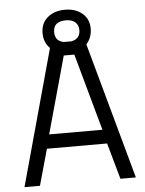

<svg xmlns="http://www.w3.org/2000/svg" viewBox="-58 -895 711 941"><g transform="rotate(-5 298.0 -424.5)"><path d="M387 -671 572 0H496L446 -178H150L100 0H24L208 -669Q178 -697 178 -745Q178 -793 211.5 -821Q245 -849 297 -849Q349 -849 382 -821Q415 -793 415 -747Q415 -701 387 -671ZM272 -626 167 -247H429L324 -626ZM235 -744Q235 -700 278 -692H315Q359 -700 359 -744Q359 -769 342.5 -783Q326 -797 297 -797Q235 -797 235 -744Z"/></g></svg>

Font: TitilliumWeb-Regular
Style: Regular
Weight: 400
Version: Version 1.001;PS 57.000;hotconv 1.0.70;makeotf.lib2.5.55311